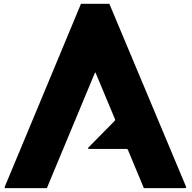

<svg xmlns="http://www.w3.org/2000/svg" viewBox="-20 -800 990 990"><path d="M543.9 -780.3Q675.8 -465.8 939.5 163.1Q939.5 164.1 939.5 166Q939.5 167 938.5 168Q938.5 168.9 937.5 168.9Q936.5 168.9 935.5 169.9Q864.3 169.9 721.7 169.9Q694.3 104.5 639.6 -27.3Q639.6 -29.3 636.7 -30.3Q634.8 -32.2 631.8 -32.2Q568.4 -32.2 442.4 -32.2Q434.6 -32.2 433.6 -34.2Q432.6 -37.1 438.5 -42Q482.4 -86.9 571.3 -176.8Q572.3 -178.7 573.2 -180.7Q574.2 -182.6 573.2 -184.6Q540 -263.7 474.6 -420.9Q473.6 -425.8 471.7 -425.8Q469.7 -425.8 467.8 -420.9Q385.7 -223.6 221.7 169.9Q149.4 169.9 4.9 169.9Q3.9 167 3.9 165Q3.9 163.1 4.9 162.1Q103.5 -73.2 201.2 -308.6Q299.8 -544.9 397.5 -780.3Q431.6 -780.3 466.8 -780.3Q502 -780.3 537.1 -780.3Q539.1 -780.3 540 -780.3Q542 -780.3 543.9 -780.3Z"/></svg>

Font: Avicii Garde
Style: Regular
Weight: 500
Version: Version 1.0